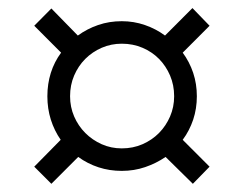

<svg xmlns="http://www.w3.org/2000/svg" viewBox="-20 -594 599 471"><path d="M96.2 -357.9Q96.2 -388.2 104.7 -415.3Q113.3 -442.4 129.9 -464.8L64 -530.8L106 -573.2L170.9 -506.8Q193.8 -523.4 220.9 -532.7Q248 -542 278.8 -542Q308.1 -542 335.2 -532.7Q362.3 -523.4 384.8 -506.8L452.1 -574.2L494.1 -530.8L428.2 -464.8Q444.8 -442.4 453.9 -415.3Q462.9 -388.2 462.9 -357.9Q462.9 -327.6 453.9 -300.5Q444.8 -273.4 428.2 -251L494.1 -185.1L453.1 -143.1L386.2 -209Q363.3 -193.4 336.2 -184.1Q309.1 -174.8 278.8 -174.8Q248.5 -174.8 221.7 -183.6Q194.8 -192.4 171.9 -209L106 -143.1L64 -185.1L128.9 -251Q113.3 -273.4 104.7 -300.5Q96.2 -327.6 96.2 -357.9ZM151.9 -357.9Q151.9 -331.5 161.9 -308.3Q171.9 -285.2 189.2 -267.8Q206.5 -250.5 229.5 -240.2Q252.4 -230 278.8 -230Q306.2 -230 329.6 -240.2Q353 -250.5 370.1 -267.8Q387.2 -285.2 397.2 -308.3Q407.2 -331.5 407.2 -357.9Q407.2 -385.3 397.2 -408.7Q387.2 -432.1 370.1 -449.5Q353 -466.8 329.6 -476.8Q306.2 -486.8 278.8 -486.8Q252.4 -486.8 229.5 -476.8Q206.5 -466.8 189.2 -449.5Q171.9 -432.1 161.9 -408.7Q151.9 -385.3 151.9 -357.9Z"/></svg>

Font: Gandom FD
Style: FD
Weight: 400
Foundry: DejaVu fonts team - Redesigned by Saber Rastikerdar - Based on Samim Font
Version: Version 0.6